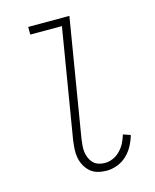

<svg xmlns="http://www.w3.org/2000/svg" viewBox="-112 -812 724 896"><g transform="rotate(-15 250.0 -363.5)"><path d="M292 8Q270 8 249.5 2.5Q229 -3 214 -16Q199 -29 189 -47Q179 -65 175 -86Q171 -107 172.5 -128.5Q174 -150 177 -172L264 -698H111V-735H310L216 -166Q214 -150 212.5 -134Q211 -118 213 -103Q215 -88 221 -74Q227 -60 237 -49.5Q247 -39 262 -34Q277 -29 293 -29Q313 -29 332.5 -37.5Q352 -46 367.5 -62Q383 -78 392.5 -97Q402 -116 408 -136L443 -124Q436 -99 423 -74.5Q410 -50 390 -31Q370 -12 344 -2Q318 8 292 8Z"/></g></svg>

Font: Iosevka Curly Slab Extralight
Style: Italic
Weight: 200
Italic angle: -9°
Monospace: yes
Designer: Belleve Invis
Foundry: Belleve Invis
Version: Version 22.1.2; ttfautohint (v1.8.4)